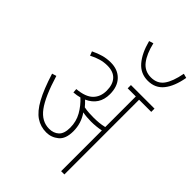

<svg xmlns="http://www.w3.org/2000/svg" viewBox="-255 -981 1083 1083"><g transform="rotate(45 287.0 -439.0)"><path d="M337 -208Q337 -147 305 -121Q273 -95 233 -95Q187 -95 150.5 -119.5Q114 -144 83 -200.5Q52 -257 22 -353L48 -361Q87 -233 128.5 -177Q170 -121 230 -121Q265 -121 287.5 -141.5Q310 -162 310 -210Q310 -259 287 -299.5Q264 -340 230 -371Q208 -365 182 -363L180 -388Q248 -394 278 -424Q308 -454 308 -503Q308 -552 283.5 -579Q259 -606 211 -606Q183 -606 156.5 -598.5Q130 -591 102 -576L92 -601Q123 -616 151.5 -624Q180 -632 212 -632Q268 -632 301.5 -597.5Q335 -563 335 -502Q335 -416 257 -381Q273 -366 287 -349Q307 -345 327 -344Q347 -343 363 -343Q384 -343 405.5 -345Q427 -347 447 -352V-596H382V-622H570V-596H473V0H447V-325Q428 -321 407.5 -319Q387 -317 368 -317Q351 -317 333.5 -318.5Q316 -320 301 -323Q337 -272 337 -208ZM574 -871Q560 -792 525.5 -749Q491 -706 432 -706Q374 -706 336.5 -749.5Q299 -793 279 -870L305 -878Q321 -809 351 -770.5Q381 -732 431 -732Q481 -732 507.5 -768Q534 -804 548 -878Z"/></g></svg>

Font: Noto Sans Devanagari UI Condensed Thin
Style: Regular
Weight: 100
Width: 3
Designer: Jelle Bosma - Monotype Design Team
Foundry: Monotype Imaging Inc.
Version: Version 2.004; ttfautohint (v1.8.4.7-5d5b)